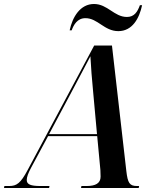

<svg xmlns="http://www.w3.org/2000/svg" viewBox="-78 -942 776 962"><path d="M515 -786C585 -786 620 -850 634 -916H623C611 -883 595 -857 558 -857C494 -857 461 -922 393 -922C324 -922 285 -857 271 -790H281C291 -817 309 -851 350 -851C412 -851 444 -786 515 -786ZM-58 0H168L170 -10H124C76 -10 56 -18 56 -40C56 -55 63 -74 78 -102L163 -260H409L425 -90C425 -79 426 -67 426 -57C426 -24 401 -10 356 -10H330L328 0H617L619 -10H609C571 -10 562 -25 555 -85L483 -714H394L61 -91C25 -23 5 -10 -32 -10H-56ZM282 -484C320 -557 353 -617 375 -660C377 -616 383 -537 389 -478L408 -270H168Z"/></svg>

Font: Noto Serif Display SemiCondensed SemiBold
Style: Italic
Weight: 600
Width: 4
Italic angle: -12°
Designer: Monotype Design Team
Foundry: Monotype Imaging Inc.
Version: Version 2.009